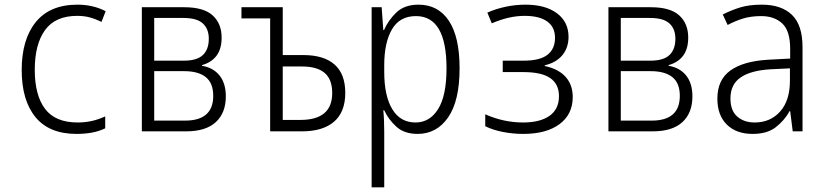

<svg xmlns="http://www.w3.org/2000/svg" viewBox="-20 -563 3540 823"><path d="M308 11Q191 11 132 -61Q73 -133 73 -263Q73 -394 133.5 -468.5Q194 -543 312 -543Q379 -543 433 -515L415 -469Q389 -482 364.5 -488.5Q340 -495 311 -495Q217 -495 173 -434Q129 -373 129 -264Q129 -155 173 -96.5Q217 -38 313 -38Q343 -38 371.5 -44Q400 -50 431 -64V-13Q404 0 373.5 5.5Q343 11 308 11Z M588 0V-532H770Q853 -532 891.5 -497Q930 -462 930 -402Q930 -353 908 -324Q886 -295 846 -284V-281Q894 -273 921 -239.5Q948 -206 948 -150Q948 -79 905 -39.5Q862 0 778 0ZM641 -303H769Q824 -303 849.5 -327Q875 -351 875 -397Q875 -439 849.5 -462.5Q824 -486 766 -486H641ZM641 -46H773Q894 -46 894 -152Q894 -207 862 -232.5Q830 -258 769 -258H641Z M1138 0V-484H1015V-532H1192V-327H1280Q1368 -327 1414 -286.5Q1460 -246 1460 -165Q1460 -83 1412 -41.5Q1364 0 1274 0ZM1192 -49H1268Q1404 -49 1404 -164Q1404 -223 1371.5 -250.5Q1339 -278 1275 -278H1192Z M1573 240V-532H1616L1623 -434H1626Q1644 -476 1679 -509.5Q1714 -543 1774 -543Q1858 -543 1904 -474Q1950 -405 1950 -270Q1950 -131 1901 -60Q1852 11 1770 11Q1713 11 1679 -20Q1645 -51 1627 -90H1623Q1625 -72 1626 -47.5Q1627 -23 1627 0V240ZM1761 -38Q1822 -38 1858 -95.5Q1894 -153 1894 -270Q1894 -494 1763 -494Q1693 -494 1660 -437Q1627 -380 1627 -284V-255Q1627 -152 1661.5 -95Q1696 -38 1761 -38Z M2223 11Q2178 11 2135 2.5Q2092 -6 2060 -22V-73Q2139 -38 2222 -38Q2295 -38 2335.5 -66.5Q2376 -95 2376 -151Q2376 -202 2339 -228Q2302 -254 2223 -254H2135V-303H2226Q2294 -303 2326.5 -328Q2359 -353 2359 -401Q2359 -447 2325.5 -471Q2292 -495 2229 -495Q2196 -495 2162 -487.5Q2128 -480 2088 -463L2069 -509Q2105 -525 2147 -534Q2189 -543 2233 -543Q2318 -543 2367.5 -506Q2417 -469 2417 -405Q2417 -359 2391 -327Q2365 -295 2315 -283V-280Q2373 -268 2404 -234Q2435 -200 2435 -147Q2435 -73 2378.5 -31Q2322 11 2223 11Z M2588 0V-532H2770Q2853 -532 2891.5 -497Q2930 -462 2930 -402Q2930 -353 2908 -324Q2886 -295 2846 -284V-281Q2894 -273 2921 -239.5Q2948 -206 2948 -150Q2948 -79 2905 -39.5Q2862 0 2778 0ZM2641 -303H2769Q2824 -303 2849.5 -327Q2875 -351 2875 -397Q2875 -439 2849.5 -462.5Q2824 -486 2766 -486H2641ZM2641 -46H2773Q2894 -46 2894 -152Q2894 -207 2862 -232.5Q2830 -258 2769 -258H2641Z M3206 11Q3136 11 3095.5 -29Q3055 -69 3055 -140Q3055 -221 3111 -261Q3167 -301 3273 -307L3367 -312V-354Q3367 -431 3333 -462.5Q3299 -494 3243 -494Q3200 -494 3166.5 -484Q3133 -474 3099 -456L3078 -501Q3116 -520 3154 -531.5Q3192 -543 3246 -543Q3329 -543 3374.5 -499.5Q3420 -456 3420 -361V0H3378L3367 -87H3365Q3342 -46 3305 -17.5Q3268 11 3206 11ZM3215 -38Q3282 -38 3324 -85Q3366 -132 3366 -217V-270L3283 -266Q3198 -261 3154.5 -231Q3111 -201 3111 -141Q3111 -89 3140 -63.5Q3169 -38 3215 -38Z"/></svg>

Font: Noto Sans Mono ExtraCondensed Light
Style: Regular
Weight: 300
Width: 2
Designer: Monotype Design Team
Foundry: Monotype Imaging Inc.
Version: Version 2.014; ttfautohint (v1.8.4.7-5d5b)